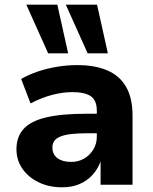

<svg xmlns="http://www.w3.org/2000/svg" viewBox="-20 -786 650 817"><path d="M244 11Q188 11 144 -10.5Q100 -32 75 -68.5Q50 -105 50 -151Q50 -204 80.5 -237.5Q111 -271 176.5 -286.5Q242 -302 348 -302H411V-219H354Q315 -219 286.5 -216Q258 -213 239.5 -206Q221 -199 212 -187.5Q203 -176 203 -158Q203 -129 224.5 -113Q246 -97 283 -97Q313 -97 337.5 -111Q362 -125 377 -149.5Q392 -174 392 -205V-314Q392 -359 366.5 -376.5Q341 -394 287 -394Q248 -394 203 -382.5Q158 -371 110 -346L70 -450Q103 -469 142 -482Q181 -495 223.5 -502Q266 -509 308 -509Q384 -509 436.5 -486.5Q489 -464 516.5 -416.5Q544 -369 544 -293V0H408V-99Q396 -66 373.5 -41.5Q351 -17 319 -3Q287 11 244 11ZM353 -559 260 -766H393L439 -559ZM185 -559 92 -766H224L270 -559Z"/></svg>

Font: Nunito Sans 9pt ExtraBold
Style: Regular
Weight: 800
Version: Version 3.101;gftools[0.9.27]